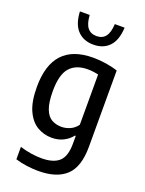

<svg xmlns="http://www.w3.org/2000/svg" viewBox="-185 -883 907 1199"><g transform="rotate(20 268.5 -283.0)"><path d="M225.5 230Q190 230 149.2 224.5Q108.5 219 73.5 208V125.5Q112.5 137.5 148.8 143Q185 148.5 218.5 148.5Q296 148.5 334 114.5Q372 80.5 372 -4.5V-56H366.5Q345.5 -28.5 311.5 -11Q277.5 6.5 233 6.5Q181.5 6.5 137.2 -19.5Q93 -45.5 66 -104.2Q39 -163 39 -261Q39 -552.5 308.5 -552.5Q349.5 -552.5 393.8 -545.8Q438 -539 472.5 -527V-20.5Q472.5 113.5 410.2 171.8Q348 230 225.5 230ZM268 -78.5Q297 -78.5 325.2 -91.2Q353.5 -104 372 -130V-464Q358 -467.5 338.8 -470Q319.5 -472.5 300.5 -472.5Q223.5 -472.5 182.5 -426.5Q141.5 -380.5 141.5 -270.5Q141.5 -194 157.8 -152.2Q174 -110.5 202.5 -94.5Q231 -78.5 268 -78.5ZM279.5 -629Q213.5 -629 174 -670.5Q134.5 -712 130.5 -795.5H195.5Q199 -738.5 220 -712.2Q241 -686 279.5 -686Q318.5 -686 339 -712.2Q359.5 -738.5 362.5 -795.5H427.5Q423.5 -711.5 384.5 -670.2Q345.5 -629 279.5 -629Z"/></g></svg>

Font: Encode Sans SemiCondensed SemiCondensed Medium
Style: Regular
Weight: 500
Width: 4
Designer: Multiple Designers
Foundry: Impallari Type
Version: Version 3.000; ttfautohint (v1.8.3) -l 8 -r 50 -G 200 -x 14 